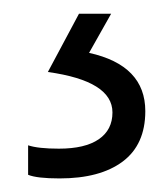

<svg xmlns="http://www.w3.org/2000/svg" viewBox="-20 -20 245 280"><path d="M191.9 142.1Q191.9 190.9 158.9 215.6Q126 240.2 66.9 240.2Q33.7 240.2 21 234.9V191.9Q35.6 196.8 65.9 196.8Q104 196.8 124 183.1Q144 169.4 144 144Q144 98.1 49.8 85L95.2 0H142.1L109.9 57.1Q191.9 75.2 191.9 142.1Z"/></svg>

Font: JBL Sans
Style: Light
Weight: 300
Version: Version 1.10